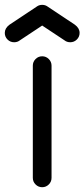

<svg xmlns="http://www.w3.org/2000/svg" viewBox="-39 -782 352 802"><path d="M98.1 -507.8Q98.1 -523.9 109.6 -535.4Q121.1 -546.9 137.2 -546.9Q153.3 -546.9 164.8 -535.4Q176.3 -523.9 176.3 -507.8V-39.1Q176.3 -22.9 164.8 -11.5Q153.3 0 137.2 0Q121.1 0 109.6 -11.5Q98.1 -22.9 98.1 -39.1ZM157.2 -756.3 273.9 -678.7Q293.5 -664.1 293.5 -644.5Q293.5 -628.4 282 -616.9Q270.5 -605.5 254.4 -605.5Q240.2 -605.5 230 -613.8L137.2 -675.3L44.4 -613.8Q34.2 -605.5 20 -605.5Q3.9 -605.5 -7.6 -616.9Q-19 -628.4 -19 -644.5Q-19 -664.1 0.5 -678.7L117.2 -756.3Q126 -761.7 137.2 -761.7Q148.4 -761.7 157.2 -756.3Z"/></svg>

Font: Comfortaa
Style: Regular
Weight: 400
Designer: Johan Aakerlund
Foundry: Johan Aakerlund
Version: Version 2.001; ttfautohint (v1.4.1)